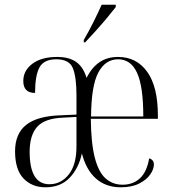

<svg xmlns="http://www.w3.org/2000/svg" viewBox="-20 -786 734 816"><path d="M173 10Q116 10 80 -27.5Q44 -65 44 -143Q44 -218 91.5 -255.5Q139 -293 238 -296L305 -299V-381Q305 -457 290 -495.5Q275 -534 219 -534Q166 -534 147.5 -499Q129 -464 129 -391Q79 -391 79 -442Q79 -486 117.5 -515Q156 -544 223 -544Q274 -544 304 -522.5Q334 -501 348 -455Q369 -498 402 -521Q435 -544 482 -544Q560 -544 605.5 -481Q651 -418 651 -295V-281H366Q367 -177 383 -115.5Q399 -54 429 -27.5Q459 -1 501 -1Q545 -1 574.5 -28Q604 -55 614 -113Q634 -107 634 -87Q634 -67 618.5 -44.5Q603 -22 571.5 -6Q540 10 493 10Q430 10 388 -27Q346 -64 328 -134Q315 -72 276.5 -31Q238 10 173 10ZM589 -291Q589 -419 562.5 -476.5Q536 -534 482 -534Q428 -534 398 -478Q368 -422 367 -291ZM190 -3Q240 -3 273 -45.5Q306 -88 305 -168V-289L248 -286Q170 -283 138 -247Q106 -211 106 -141Q106 -3 190 -3ZM336 -616Q358 -654 377.5 -693Q397 -732 412 -766H472V-756Q459 -739 436.5 -712Q414 -685 388.5 -656.5Q363 -628 342 -606H336Z"/></svg>

Font: Noto Serif Display Condensed Light
Style: Regular
Weight: 300
Width: 3
Designer: Monotype Design Team
Foundry: Monotype Imaging Inc.
Version: Version 2.009